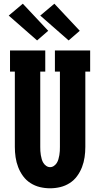

<svg xmlns="http://www.w3.org/2000/svg" viewBox="-20 -1007 540 1035"><path d="M250 8Q222 8 195 1.5Q168 -5 144.5 -20Q121 -35 104.5 -57.5Q88 -80 78 -106Q68 -132 64 -159.5Q60 -187 60 -215V-621H34V-735H224V-621H197V-215Q197 -204 197.5 -193Q198 -182 200 -171Q202 -160 205 -149Q208 -138 214 -128.5Q220 -119 229.5 -112.5Q239 -106 250 -106Q261 -106 270.5 -112.5Q280 -119 286 -128.5Q292 -138 295 -149Q298 -160 300 -171Q302 -182 302.5 -193Q303 -204 303 -215V-621H276V-735H466V-621H440V-215Q440 -187 436 -159.5Q432 -132 422 -106Q412 -80 395.5 -57.5Q379 -35 355.5 -20Q332 -5 305 1.5Q278 8 250 8ZM350 -789 197 -923 273 -987 410 -841ZM180 -789 27 -923 103 -987 240 -841Z"/></svg>

Font: Iosevka Slab Heavy
Style: Regular
Weight: 900
Monospace: yes
Designer: Belleve Invis
Foundry: Belleve Invis
Version: Version 11.1.0; ttfautohint (v1.8.3)